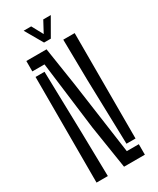

<svg xmlns="http://www.w3.org/2000/svg" viewBox="-238 -1025 898 1094"><g transform="rotate(-30 210.5 -478.5)"><path d="M232.5 0 188 -284 131.5 -731.5H51.5V-800H184.5L223.5 -546.5L290.5 -69H369.5V0ZM51.5 0V-695H110.5L120.5 -289.5L126 0ZM310 -106.5 298.5 -532.5 294.5 -800H369.5V-106.5ZM191.5 -840.5 124.5 -957H174L214 -883.5L253.5 -957H303L236 -840.5Z"/></g></svg>

Font: Big Shoulders Stencil Display Thin Medium
Style: Regular
Weight: 500
Version: Version 2.001